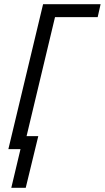

<svg xmlns="http://www.w3.org/2000/svg" viewBox="-20 -713 501 918"><path d="M34 185 78 0H20L186 -693H461L447 -631H243L107 -62H163L103 185Z"/></svg>

Font: Ubuntu Sans Condensed
Style: Italic
Weight: 400
Width: 3
Italic angle: -13.5°
Designer: Dalton Maag Ltd
Foundry: Dalton Maag Ltd
Version: Version 1.006; ttfautohint (v1.8.4.7-5d5b)